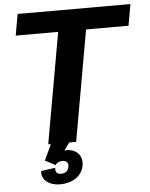

<svg xmlns="http://www.w3.org/2000/svg" viewBox="-60 -749 791 1014"><g transform="rotate(-5 335.0 -242.0)"><path d="M173 0H187L148 84L203 113L207 107C213 100 224 94 240 94C260 94 273 105 269 127C265 151 248 161 228 161C208 161 195 151 199 127L124 137C116 182 158 216 218 216C278 216 333 187 344 127C354 67 309 39 269 39C264 39 260 40 255 41L284 0H321L425 -587H650L670 -700H72L52 -587H277Z"/></g></svg>

Font: Uncut Sans
Style: Bold Italic
Weight: 700
Italic angle: -10°
Designer: Kasper Nordkvist
Foundry: Uncut Type
Version: Version 1.111;FEAKit 1.0